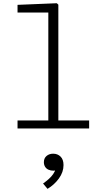

<svg xmlns="http://www.w3.org/2000/svg" viewBox="-20 -795 660 1188"><path d="M88.5 -49.5H531.5V0H88.5ZM279 0V-745L301.5 -717.5H88.5V-765L331.5 -775L341 -766V0ZM251.5 208.5Q251.5 184 268 170Q284.5 156 309 156Q336.5 156 354.8 174Q373 192 373 226.5Q373 270 344.5 309.2Q316 348.5 274 373.5L246.5 340.5Q267 326 282.2 312.2Q297.5 298.5 308.8 282.5Q320 266.5 325.5 247.5L338.5 255.5Q326.5 261 311 261Q293 261 279.5 254.8Q266 248.5 258.8 236.5Q251.5 224.5 251.5 208.5Z"/></svg>

Font: Monaspace Neon Var ExtraLight
Style: Regular
Weight: 200
Designer: Riley Cran and the Lettermatic Team
Version: Version 1.200 (Monaspace Neon Var)